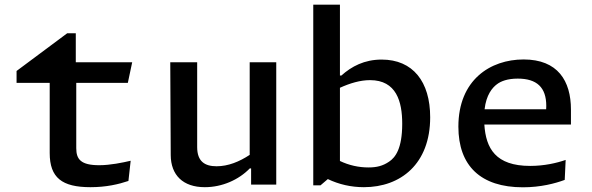

<svg xmlns="http://www.w3.org/2000/svg" viewBox="-20 -785 2520 817"><path d="M50.5 -432.5H191.5V-134C191.5 -28.5 244 11.5 365 11.5C432 11.5 485 -1 526.5 -15L536 -101C502 -93 449 -82 402.5 -82C324 -82 304.5 -107 304.5 -154.5V-432.5H524L542.5 -520H302.5V-643.5H266L50.5 -483Z M704.5 -520 706.5 -125C707 -40 758.5 11.5 851.5 11.5C925.5 11.5 996 -20 1043 -68.5H1048.5V0.5H1155.5V-520H1042.5V-126C998.5 -97 951 -77.5 901.5 -77.5C851.5 -77.5 819 -98 819 -159V-520Z M1810.5 -286C1810.5 -437.5 1737 -531.5 1604 -531.5C1530.5 -531.5 1476 -502.5 1432.5 -463.5H1426.5V-765H1313V3.5H1344L1375 -23C1422 -0.5 1473.5 11.5 1528.5 11.5C1685 11.5 1810.5 -87.5 1810.5 -286ZM1426.5 -100V-411.5C1469.5 -431 1513 -444 1554.5 -444C1667 -444 1691.5 -352.5 1691.5 -258.5C1691.5 -152.5 1662.5 -115 1635.5 -97C1609 -79 1583 -72.5 1548 -72.5C1506 -72.5 1465.5 -81.5 1426.5 -100Z M2094.5 -426.5C2111.5 -439.5 2139.5 -450.5 2183 -450.5C2264.5 -450.5 2304.5 -413 2304.5 -334.5C2304.5 -329.5 2304.5 -324.5 2304 -320H2042C2049 -381.5 2075 -412 2094.5 -426.5ZM1930.5 -246C1930.5 -79.5 2025.5 12 2205 12C2281 12 2342.5 -4.5 2383 -19.5L2387 -104.5C2348 -91 2295.5 -79 2236 -79C2089 -79 2047.5 -153.5 2041 -255H2409.5V-318.5C2409.5 -441 2353.5 -532 2208 -532C2066.5 -532 1930.5 -445 1930.5 -246Z"/></svg>

Font: Monaspace Argon Medium
Style: Regular
Weight: 500
Designer: Riley Cran & the Lettermatic Team
Foundry: Lettermatic
Version: Version 1.000 (Monaspace Argon)